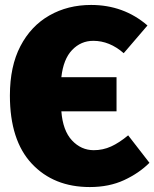

<svg xmlns="http://www.w3.org/2000/svg" viewBox="-20 -736 624 776"><path d="M343 20Q197 20 108.5 -74.5Q20 -169 20 -350Q20 -468 62.5 -549.5Q105 -631 179.5 -673.5Q254 -716 348 -716Q480 -716 576 -633L480 -521Q423 -571 357 -571Q307 -571 271.5 -534Q236 -497 228 -424H451V-286H228Q234 -208 271 -168.5Q308 -129 359 -129Q396 -129 429 -144Q462 -159 498 -189L584 -78Q542 -36 481.5 -8Q421 20 343 20Z"/></svg>

Font: Trujillo Black
Style: Regular
Weight: 900
Designer: Fira Sans original fonts by bBox Type GmbH, Carrois Corporate GbR, & Edenspiekermann AG / Changes by Cristiano Sobral
Foundry: Fira Sans original fonts by bBox Type GmbH, Carrois Corporate GbR, & Edenspiekermann AG / Changes by Cristiano Sobral
Version: Version 4.301;July 28, 2020;FontCreator 13.0.0.2655 64-bit